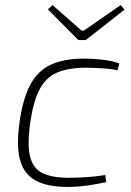

<svg xmlns="http://www.w3.org/2000/svg" viewBox="-20 -725 517 757"><path d="M312 -494Q342 -494 381 -490Q420 -486 451 -475L443 -448Q416 -454 379 -456Q342 -458 319 -458Q250 -458 205.5 -439Q161 -420 136 -372.5Q111 -325 99 -239Q87 -155 98.5 -108Q110 -61 147.5 -42.5Q185 -24 253 -24Q268 -24 292 -25Q316 -26 344 -28.5Q372 -31 395 -35L399 -7Q364 1 324 6.5Q284 12 247 12Q166 12 120 -13.5Q74 -39 59 -94.5Q44 -150 57 -243Q70 -336 99.5 -391Q129 -446 180.5 -470Q232 -494 312 -494ZM456 -705 471 -687 318 -567H289L169 -688L187 -705L302 -604H310Z"/></svg>

Font: Exo 2 ExtraLight
Style: Italic
Weight: 250
Italic angle: -8°
Designer: Natanael Gama
Foundry: Natanael Gama
Version: Version 2.010